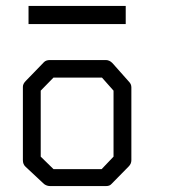

<svg xmlns="http://www.w3.org/2000/svg" viewBox="-20 -679 580 646"><path d="M117 -374V-152L160 -110H322L362 -152V-374L323 -418H160ZM67 -407 128 -470Q135 -477 148 -477H336Q348 -477 358 -467L414 -404Q422 -396 422 -385V-140Q422 -128 413 -119L355 -60Q349 -53 337.5 -53H334H148Q137.5 -53 128 -60L66 -118Q57 -126 57 -140V-387Q57 -397 67 -407ZM76 -659H403V-598H76Z"/></svg>

Font: 3270 Nerd Font
Style: Regular
Weight: 400
Monospace: yes
Version: Version 3.0.1;Nerd Fonts 3.3.0